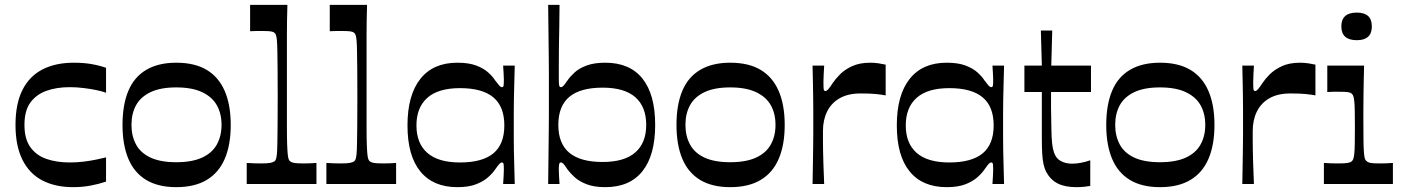

<svg xmlns="http://www.w3.org/2000/svg" viewBox="-20 -760 5792 793"><path d="M282 13Q208 13 154.5 -15Q101 -43 72.5 -100.5Q44 -158 44 -244Q44 -331 72.5 -388Q101 -445 155 -473Q209 -501 285 -501Q325 -501 357 -495.5Q389 -490 418 -480V-377Q402 -383 377.5 -388Q353 -393 324.5 -396.5Q296 -400 268 -400Q214 -400 172 -385Q130 -370 105.5 -336.5Q81 -303 81 -244Q81 -186 105.5 -152Q130 -118 172 -103.5Q214 -89 268 -89Q298 -89 326 -92.5Q354 -96 378 -101Q402 -106 418 -110V-10Q389 0 354.5 6.5Q320 13 282 13Z M708 13Q633 13 583.5 -17Q534 -47 510 -104.5Q486 -162 486 -244Q486 -327 510 -384.5Q534 -442 584 -471.5Q634 -501 708 -501Q784 -501 833.5 -471.5Q883 -442 908 -384.5Q933 -327 933 -244Q933 -162 908.5 -104.5Q884 -47 834 -17Q784 13 708 13ZM708 -90Q773 -90 814.5 -109Q856 -128 875.5 -163Q895 -198 895 -244Q895 -291 875.5 -325.5Q856 -360 814.5 -379.5Q773 -399 708 -399Q643 -399 602 -379.5Q561 -360 542 -325.5Q523 -291 523 -244Q523 -198 542 -163Q561 -128 602 -109Q643 -90 708 -90Z M999 0V-87Q1015 -86 1029.5 -85.5Q1044 -85 1059 -85Q1086 -85 1097.5 -87.5Q1109 -90 1114 -94Q1117 -96 1119.5 -102Q1122 -108 1123.5 -122.5Q1125 -137 1125.5 -165.5Q1126 -194 1126.5 -241Q1127 -288 1127 -360Q1127 -430 1126.5 -477Q1126 -524 1125.5 -552Q1125 -580 1123.5 -595Q1122 -610 1119.5 -616Q1117 -622 1114 -624Q1109 -629 1098 -630.5Q1087 -632 1064 -632Q1051 -632 1039 -632Q1027 -632 1013 -631V-740H1167Q1166 -705 1165.5 -676Q1165 -647 1165 -618.5Q1165 -590 1165 -554Q1165 -518 1165 -469Q1165 -420 1165 -351Q1165 -282 1165 -236.5Q1165 -191 1166 -163.5Q1167 -136 1168.5 -122Q1170 -108 1172.5 -102Q1175 -96 1178 -94Q1184 -89 1195.5 -87Q1207 -85 1234 -85Q1247 -85 1259.5 -85.5Q1272 -86 1287 -87V0Z M1328 0V-87Q1344 -86 1358.5 -85.5Q1373 -85 1388 -85Q1415 -85 1426.5 -87.5Q1438 -90 1443 -94Q1446 -96 1448.5 -102Q1451 -108 1452.5 -122.5Q1454 -137 1454.5 -165.5Q1455 -194 1455.5 -241Q1456 -288 1456 -360Q1456 -430 1455.5 -477Q1455 -524 1454.5 -552Q1454 -580 1452.5 -595Q1451 -610 1448.5 -616Q1446 -622 1443 -624Q1438 -629 1427 -630.5Q1416 -632 1393 -632Q1380 -632 1368 -632Q1356 -632 1342 -631V-740H1496Q1495 -705 1494.5 -676Q1494 -647 1494 -618.5Q1494 -590 1494 -554Q1494 -518 1494 -469Q1494 -420 1494 -351Q1494 -282 1494 -236.5Q1494 -191 1495 -163.5Q1496 -136 1497.5 -122Q1499 -108 1501.5 -102Q1504 -96 1507 -94Q1513 -89 1524.5 -87Q1536 -85 1563 -85Q1576 -85 1588.5 -85.5Q1601 -86 1616 -87V0Z M1869 13Q1769 13 1716 -52Q1663 -117 1663 -242Q1663 -367 1716 -434Q1769 -501 1869 -501Q1916 -501 1946.5 -489.5Q1977 -478 1996 -461Q2015 -444 2025 -428Q2037 -412 2042.5 -406Q2048 -400 2053 -400Q2059 -400 2060 -407Q2061 -414 2061 -433Q2061 -442 2060 -457.5Q2059 -473 2058 -489H2106Q2105 -446 2104 -412Q2103 -378 2102.5 -349Q2102 -320 2102 -294Q2102 -268 2102 -242Q2102 -216 2102 -191Q2102 -166 2102.5 -137.5Q2103 -109 2104 -75.5Q2105 -42 2106 0H2058Q2059 -16 2060 -31.5Q2061 -47 2061 -58Q2061 -75 2060 -82Q2059 -89 2053 -89Q2048 -89 2042.5 -83Q2037 -77 2025 -60Q2015 -45 1996 -28Q1977 -11 1946.5 1Q1916 13 1869 13ZM1880 -89Q1972 -89 2017.5 -126.5Q2063 -164 2063 -242Q2063 -320 2017.5 -358Q1972 -396 1880 -396Q1790 -396 1745 -356Q1700 -316 1700 -242Q1700 -168 1745 -128.5Q1790 -89 1880 -89Z M2480 13Q2434 13 2403 1Q2372 -11 2353.5 -28Q2335 -45 2324 -60Q2313 -77 2307.5 -83Q2302 -89 2297 -89Q2291 -89 2289.5 -82Q2288 -75 2288 -58Q2288 -47 2289 -31.5Q2290 -16 2291 0H2244Q2245 -74 2245.5 -127Q2246 -180 2246.5 -217.5Q2247 -255 2247 -281.5Q2247 -308 2247 -329.5Q2247 -351 2247 -372Q2247 -393 2247 -413.5Q2247 -434 2247 -460.5Q2247 -487 2246.5 -524Q2246 -561 2245.5 -613.5Q2245 -666 2244 -740H2291Q2291 -699 2290 -654Q2289 -609 2288.5 -566Q2288 -523 2288 -488Q2288 -453 2288 -431Q2288 -414 2289.5 -407Q2291 -400 2297 -400Q2302 -400 2307.5 -406Q2313 -412 2324 -428Q2335 -444 2353.5 -461Q2372 -478 2403 -489.5Q2434 -501 2480 -501Q2581 -501 2633.5 -435.5Q2686 -370 2686 -244Q2686 -119 2633.5 -53Q2581 13 2480 13ZM2469 -91Q2559 -91 2604 -130.5Q2649 -170 2649 -244Q2649 -319 2604 -358.5Q2559 -398 2469 -398Q2377 -398 2331.5 -360Q2286 -322 2286 -244Q2286 -167 2331.5 -129Q2377 -91 2469 -91Z M2996 13Q2921 13 2871.5 -17Q2822 -47 2798 -104.5Q2774 -162 2774 -244Q2774 -327 2798 -384.5Q2822 -442 2872 -471.5Q2922 -501 2996 -501Q3072 -501 3121.5 -471.5Q3171 -442 3196 -384.5Q3221 -327 3221 -244Q3221 -162 3196.5 -104.5Q3172 -47 3122 -17Q3072 13 2996 13ZM2996 -90Q3061 -90 3102.5 -109Q3144 -128 3163.5 -163Q3183 -198 3183 -244Q3183 -291 3163.5 -325.5Q3144 -360 3102.5 -379.5Q3061 -399 2996 -399Q2931 -399 2890 -379.5Q2849 -360 2830 -325.5Q2811 -291 2811 -244Q2811 -198 2830 -163Q2849 -128 2890 -109Q2931 -90 2996 -90Z M3336 0Q3337 -49 3337.5 -86Q3338 -123 3338.5 -152.5Q3339 -182 3339 -207.5Q3339 -233 3339 -259Q3339 -284 3339 -310Q3339 -336 3338.5 -363.5Q3338 -391 3337.5 -421.5Q3337 -452 3336 -489H3384Q3383 -471 3382 -453Q3381 -435 3381 -423Q3381 -400 3382 -392Q3383 -384 3389 -384Q3394 -384 3400.5 -391Q3407 -398 3420 -418Q3430 -433 3449 -452.5Q3468 -472 3499 -486.5Q3530 -501 3575 -501Q3592 -501 3608.5 -498.5Q3625 -496 3638 -493V-366Q3622 -369 3599.5 -371.5Q3577 -374 3534 -374Q3483 -374 3448.5 -354.5Q3414 -335 3396.5 -300Q3379 -265 3379 -219Q3379 -198 3379 -178.5Q3379 -159 3379.5 -135Q3380 -111 3381 -79Q3382 -47 3384 0Z M3890 13Q3790 13 3737 -52Q3684 -117 3684 -242Q3684 -367 3737 -434Q3790 -501 3890 -501Q3937 -501 3967.5 -489.5Q3998 -478 4017 -461Q4036 -444 4046 -428Q4058 -412 4063.5 -406Q4069 -400 4074 -400Q4080 -400 4081 -407Q4082 -414 4082 -433Q4082 -442 4081 -457.5Q4080 -473 4079 -489H4127Q4126 -446 4125 -412Q4124 -378 4123.5 -349Q4123 -320 4123 -294Q4123 -268 4123 -242Q4123 -216 4123 -191Q4123 -166 4123.5 -137.5Q4124 -109 4125 -75.5Q4126 -42 4127 0H4079Q4080 -16 4081 -31.5Q4082 -47 4082 -58Q4082 -75 4081 -82Q4080 -89 4074 -89Q4069 -89 4063.5 -83Q4058 -77 4046 -60Q4036 -45 4017 -28Q3998 -11 3967.5 1Q3937 13 3890 13ZM3901 -89Q3993 -89 4038.5 -126.5Q4084 -164 4084 -242Q4084 -320 4038.5 -358Q3993 -396 3901 -396Q3811 -396 3766 -356Q3721 -316 3721 -242Q3721 -168 3766 -128.5Q3811 -89 3901 -89Z M4426 13Q4379 13 4349 -2Q4319 -17 4301 -50Q4294 -64 4290 -82Q4286 -100 4284.5 -126Q4283 -152 4283 -192Q4283 -218 4283 -247.5Q4283 -277 4283 -304.5Q4283 -332 4283 -352Q4283 -372 4283 -380H4211V-489H4283L4279 -634H4326L4322 -489H4486V-380H4321Q4321 -362 4321 -345.5Q4321 -329 4321 -315Q4322 -261 4322.5 -225.5Q4323 -190 4325.5 -167.5Q4328 -145 4333 -131Q4341 -106 4361 -95Q4381 -84 4408 -84Q4427 -84 4446.5 -88Q4466 -92 4483 -98V8Q4472 10 4457 11.5Q4442 13 4426 13Z M4771 13Q4696 13 4646.5 -17Q4597 -47 4573 -104.5Q4549 -162 4549 -244Q4549 -327 4573 -384.5Q4597 -442 4647 -471.5Q4697 -501 4771 -501Q4847 -501 4896.5 -471.5Q4946 -442 4971 -384.5Q4996 -327 4996 -244Q4996 -162 4971.5 -104.5Q4947 -47 4897 -17Q4847 13 4771 13ZM4771 -90Q4836 -90 4877.5 -109Q4919 -128 4938.5 -163Q4958 -198 4958 -244Q4958 -291 4938.5 -325.5Q4919 -360 4877.5 -379.5Q4836 -399 4771 -399Q4706 -399 4665 -379.5Q4624 -360 4605 -325.5Q4586 -291 4586 -244Q4586 -198 4605 -163Q4624 -128 4665 -109Q4706 -90 4771 -90Z M5111 0Q5112 -49 5112.5 -86Q5113 -123 5113.5 -152.5Q5114 -182 5114 -207.5Q5114 -233 5114 -259Q5114 -284 5114 -310Q5114 -336 5113.5 -363.5Q5113 -391 5112.5 -421.5Q5112 -452 5111 -489H5159Q5158 -471 5157 -453Q5156 -435 5156 -423Q5156 -400 5157 -392Q5158 -384 5164 -384Q5169 -384 5175.5 -391Q5182 -398 5195 -418Q5205 -433 5224 -452.5Q5243 -472 5274 -486.5Q5305 -501 5350 -501Q5367 -501 5383.5 -498.5Q5400 -496 5413 -493V-366Q5397 -369 5374.5 -371.5Q5352 -374 5309 -374Q5258 -374 5223.5 -354.5Q5189 -335 5171.5 -300Q5154 -265 5154 -219Q5154 -198 5154 -178.5Q5154 -159 5154.5 -135Q5155 -111 5156 -79Q5157 -47 5159 0Z M5448 0V-87Q5464 -86 5478 -85.5Q5492 -85 5506 -85Q5534 -85 5546 -87Q5558 -89 5563 -94Q5567 -97 5569.5 -104Q5572 -111 5573.5 -125.5Q5575 -140 5575.5 -165.5Q5576 -191 5576 -234Q5576 -275 5575.5 -301Q5575 -327 5573.5 -341.5Q5572 -356 5569.5 -363Q5567 -370 5563 -373Q5558 -378 5547 -379.5Q5536 -381 5512 -381Q5499 -381 5487.5 -381Q5476 -381 5462 -380V-489H5614Q5613 -459 5612.5 -427.5Q5612 -396 5611.5 -365.5Q5611 -335 5611 -307.5Q5611 -280 5611 -259Q5611 -207 5611.5 -176Q5612 -145 5613.5 -128Q5615 -111 5617.5 -104Q5620 -97 5625 -94Q5630 -89 5641 -87Q5652 -85 5681 -85Q5693 -85 5706 -85.5Q5719 -86 5733 -87V0ZM5584 -594Q5520 -594 5520 -651Q5520 -708 5584 -708Q5646 -708 5646 -651Q5646 -594 5584 -594Z"/></svg>

Font: Ojuju SemiBold
Style: Regular
Weight: 600
Designer: Chisaokwu Joboson, Mirko Velimirovic
Foundry: Udi Foundry
Version: Version 1.000